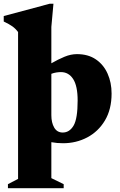

<svg xmlns="http://www.w3.org/2000/svg" viewBox="-40 -734 629 1004"><path d="M54.5 -566.5Q41.5 -584 25.2 -595.8Q9 -607.5 -20.5 -621.5V-650L220 -714.5H239.5L228.5 -593V-403Q264 -423.5 297.2 -437.2Q330.5 -451 362.5 -451Q421 -451 461.2 -423.5Q501.5 -396 522.5 -349.2Q543.5 -302.5 543.5 -245Q543.5 -162.5 508.8 -104.2Q474 -46 416.2 -15.5Q358.5 15 289.5 15Q257.5 15 228.5 9.5V197.5L293 229V250H1.5V229L54.5 201.5ZM228.5 -131.5Q228.5 -92.5 243.5 -66.8Q258.5 -41 288 -41Q323.5 -41 344.8 -77.2Q366 -113.5 366 -208Q366 -284.5 342.5 -320.8Q319 -357 278.5 -357Q267.5 -357 254.5 -355Q241.5 -353 228.5 -348Z"/></svg>

Font: Newsreader Text ExtraBold
Style: Regular
Weight: 800
Designer: Hugues Gentile
Foundry: Production Type
Version: Version 1.001